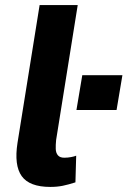

<svg xmlns="http://www.w3.org/2000/svg" viewBox="-20 -725 502 756"><path d="M178 11Q96 11 65.5 -31.5Q35 -74 49 -163L136 -705H286L201 -174Q199 -154 199.5 -138.5Q200 -123 208 -113.5Q216 -104 233 -104Q247 -104 260 -106.5Q273 -109 280 -112L277 -7Q249 2 227 6.5Q205 11 178 11ZM281 -292 304 -429H462L439 -292Z"/></svg>

Font: Nunito Sans 7pt Condensed ExtraBold
Style: Italic
Weight: 800
Width: 3
Italic angle: -9°
Designer: Vernon Adams
Foundry: Vernon Adams
Version: Version 3.101;gftools[0.9.27]